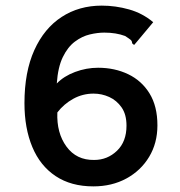

<svg xmlns="http://www.w3.org/2000/svg" viewBox="-20 -652 640 683"><path d="M312 11Q233 11 178 -25.5Q123 -62 95 -129Q67 -196 67 -285Q67 -396 102 -473.5Q137 -551 199 -591.5Q261 -632 342 -632Q391 -632 439 -618.5Q487 -605 525 -573L464 -500L457 -492L450 -498Q450 -506 444.5 -510.5Q439 -515 425 -524Q393 -536 351 -536Q327 -536 299.5 -529.5Q272 -523 246.5 -504Q221 -485 203.5 -449Q186 -413 182 -355Q207 -381 247 -396Q287 -411 329 -411Q388 -411 436 -388Q484 -365 512 -319.5Q540 -274 540 -206Q540 -143 510.5 -94Q481 -45 429.5 -17Q378 11 312 11ZM315 -83Q362 -83 396 -115.5Q430 -148 430 -205Q430 -245 412.5 -270Q395 -295 368.5 -307Q342 -319 313 -319Q274 -319 240.5 -300.5Q207 -282 184 -252Q181 -179 216.5 -130.5Q252 -82 315 -83Z"/></svg>

Font: Inconsolata Expanded Bold
Style: Regular
Weight: 700
Width: 7
Monospace: yes
Designer: Raph Levien, Cyreal, Brenton Simpson
Foundry: Raph Levien, Cyreal, Google
Version: Version 3.001; ttfautohint (v1.8.2.53-6de2)